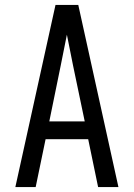

<svg xmlns="http://www.w3.org/2000/svg" viewBox="-20 -755 540 775"><path d="M42 0H124L164 -193H336L376 0H458L296 -735H204ZM179 -265 225 -490Q231 -521 237.5 -552.5Q244 -584 250 -615Q256 -584 262.5 -552.5Q269 -521 275 -490L322 -265Z"/></svg>

Font: Iosevka SS09
Style: Regular
Weight: 400
Monospace: yes
Designer: Belleve Invis
Foundry: Belleve Invis
Version: Version 5.2.1; ttfautohint (v1.8.3)